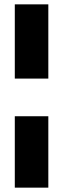

<svg xmlns="http://www.w3.org/2000/svg" viewBox="-20 -790 290 882"><path d="M48 -770H202V-429H48ZM48 -256H202V72H48Z"/></svg>

Font: Exo Black
Style: Regular
Weight: 900
Designer: Natanael Gama
Foundry: Natanael Gama
Version: Version 1.500; ttfautohint (v1.6)